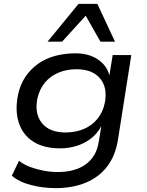

<svg xmlns="http://www.w3.org/2000/svg" viewBox="-20 -781 757 990"><path d="M267 189Q201 189 139.5 173Q78 157 41 125L78 48Q103 68 135.5 80Q168 92 204.5 99Q241 106 277 106Q368 106 422.5 66Q477 26 489 -49L502 -128H501Q481 -91 448 -66Q415 -41 374.5 -28.5Q334 -16 290 -16Q206 -16 152 -50.5Q98 -85 77.5 -146.5Q57 -208 72 -288Q83 -343 110 -383.5Q137 -424 176.5 -452Q216 -480 265 -493Q314 -506 369 -506Q439 -506 485.5 -474Q532 -442 544 -392L561 -497H657L588 -59Q575 22 532.5 77.5Q490 133 422 161Q354 189 267 189ZM317 -98Q368 -98 410 -115Q452 -132 481 -166.5Q510 -201 520 -249Q536 -328 496.5 -376Q457 -424 374 -424Q324 -424 282 -406.5Q240 -389 212 -355.5Q184 -322 173 -274Q157 -195 196 -146.5Q235 -98 317 -98ZM225 -566 385 -761H482L573 -566H498L422 -700L300 -566Z"/></svg>

Font: Nunito Sans 7pt SemiExpanded Medium
Style: Italic
Weight: 500
Width: 6
Italic angle: -9°
Designer: Vernon Adams
Foundry: Vernon Adams
Version: Version 3.101;gftools[0.9.27]